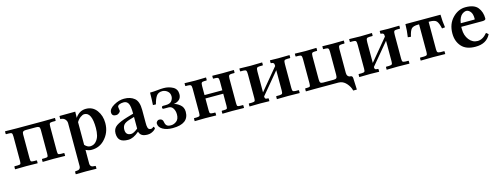

<svg xmlns="http://www.w3.org/2000/svg" viewBox="-17 -1175 5576 2134"><g transform="rotate(-15 2770.5 -108.0)"><path d="M106 -353Q106 -385.3 98.9 -393.6Q91.8 -401.9 64.9 -401.9H35.2Q30.3 -401.9 29.8 -407.2V-434.1L32.2 -436L160.2 -434.1H252H377.9H472.2L604 -436L605 -434.1V-408.2Q605 -402.3 600.1 -401.9H568.8Q542 -401.9 535.4 -393.3Q528.8 -384.8 528.8 -354V-74.2Q528.8 -46.4 535.4 -39.8Q542 -33.2 568.8 -33.2H600.1Q605 -33.2 605 -26.9V-1L604 1L472.2 -1L348.1 1L346.2 -1V-27.8Q346.2 -32.7 352.1 -33.2H377.9Q405.8 -33.2 412.4 -40Q418.9 -46.9 418.9 -74.2V-351.1Q418.9 -376 408 -383.1Q397 -390.1 377.9 -390.1H256.8Q237.8 -390.1 226.8 -382.6Q215.8 -375 215.8 -351.1V-74.2Q215.8 -46.4 222.4 -39.8Q229 -33.2 255.9 -33.2H283.2Q289.1 -33.2 289.1 -26.9V-1L287.1 1L159.2 -1L30.8 1L28.8 -1V-27.8Q28.8 -32.7 35.2 -33.2H64.9Q92.8 -33.2 99.4 -40Q106 -46.9 106 -74.2Z M840.8 -324.2V-63Q871.6 -29.8 901.9 -29.8Q942.9 -29.8 969.7 -58.3Q996.6 -86.9 1006.1 -125.5Q1015.6 -164.1 1015.6 -210Q1015.6 -392.1 929.7 -392.1Q910.6 -392.1 884.8 -373.5Q858.9 -355 840.8 -324.2ZM731 150.9V-341.8Q731 -367.7 712.4 -387.9Q693.8 -408.2 658.7 -408.2V-443.8Q796.9 -443.8 800.8 -444.8H840.8L838.9 -374Q885.7 -444.8 961.9 -444.8Q1040 -444.8 1085.4 -383.3Q1130.9 -321.8 1130.9 -236.8Q1130.9 -124 1053.7 -46.9Q994.6 12.2 907.7 12.2Q877 12.2 840.8 -4.9V150.9Q840.8 194.8 888.7 194.8H897Q904.8 194.8 904.8 203.1V227.1L903.8 229Q822.8 227.1 783.7 227.1L668 229L666 227.1V203.1Q666 195.3 673.8 194.8H682.6Q731 194.8 731 150.9Z M1455.1 -47.9Q1388.2 10.3 1330.1 9.8Q1266.1 9.8 1238.3 -16.1Q1210.4 -42 1210.4 -95.2Q1210.4 -150.4 1253.4 -180.2Q1296.4 -210 1384.3 -235.8L1456.5 -256.8Q1456.5 -345.7 1439 -375.7Q1421.4 -405.8 1386.2 -405.8Q1356.4 -405.8 1335.9 -396.5Q1315.4 -387.2 1315.4 -371.1Q1315.4 -359.9 1318.4 -346.4Q1321.3 -333 1321.3 -328.1Q1321.3 -315.9 1305.4 -303Q1289.6 -290 1269.5 -290Q1222.7 -290 1222.2 -332Q1222.2 -375 1281.7 -409.4Q1341.3 -443.8 1400.4 -443.8Q1473.6 -443.8 1519 -406.5Q1564.5 -369.1 1564.5 -271V-126Q1564.5 -104 1565.4 -92.5Q1566.4 -81.1 1569.8 -67.6Q1573.2 -54.2 1581.8 -48.1Q1590.3 -42 1604.2 -42Q1618.2 -42 1626.2 -50Q1634.3 -58.1 1635.3 -58.1Q1638.2 -58.1 1643.3 -50.5Q1648.4 -43 1648.4 -38.1Q1648.4 -34.2 1637.5 -23.2Q1626.5 -12.2 1603.3 -1.2Q1580.1 9.8 1555.2 9.8Q1511.2 9.8 1488.8 -4.2Q1466.3 -18.1 1457.5 -47.9ZM1456.5 -85V-219.2L1399.4 -202.1Q1350.6 -187 1333 -165.5Q1315.4 -144 1315.4 -109.9Q1315.4 -44.9 1378.4 -44.9Q1406.7 -44.9 1456.5 -85Z M1830.1 -22.9Q1864.3 -22.9 1894.5 -46.4Q1924.8 -69.8 1924.8 -124Q1924.8 -163.1 1906.7 -192.6Q1888.7 -222.2 1854 -222.2H1798.8Q1783.7 -222.2 1783.7 -238.8Q1783.7 -245.6 1788.3 -250.2Q1793 -254.9 1798.8 -254.9H1830.1Q1879.9 -254.9 1899.4 -279.5Q1918.9 -304.2 1918.9 -333Q1918.9 -371.1 1891.8 -393.1Q1864.7 -415 1833 -415Q1787.1 -415 1764.9 -383.1Q1742.7 -351.1 1728 -291L1693.8 -292Q1698.7 -367.2 1698.7 -434.1Q1740.7 -434.1 1783.2 -439Q1825.7 -443.8 1856 -443.8Q1915 -443.8 1962.4 -418Q2009.8 -392.1 2009.8 -334Q2009.8 -257.8 1919.9 -243.2Q1950.7 -239.3 1988.8 -209.2Q2026.9 -179.2 2026.9 -126Q2026.9 12.2 1841.8 12.2Q1772 12.2 1727.1 -13.9Q1682.1 -40 1682.1 -84Q1682.1 -95.2 1693.1 -106.7Q1704.1 -118.2 1716.8 -118.2Q1756.8 -118.2 1762.7 -81.1Q1766.6 -52.2 1780.8 -37.6Q1794.9 -22.9 1830.1 -22.9Z M2167.5 -355Q2167.5 -383.8 2159.9 -392.8Q2152.3 -401.9 2126.5 -401.9H2100.6Q2095.7 -401.9 2095.7 -407.2V-434.1L2096.7 -436L2217.3 -433.1L2342.3 -436L2343.3 -434.1V-408.2Q2343.3 -402.3 2337.4 -401.9H2317.4Q2291.5 -401.9 2283.9 -393.3Q2276.4 -384.8 2276.4 -355V-251H2481.4V-354Q2481.4 -383.8 2473.9 -392.8Q2466.3 -401.9 2440.4 -401.9H2419.4Q2414.6 -401.9 2414.6 -407.2V-434.1L2416.5 -436L2531.2 -434.1L2661.6 -436L2663.6 -434.1V-407.2Q2663.6 -402.3 2657.7 -401.9H2631.3Q2606.4 -401.9 2598.9 -392.8Q2591.3 -383.8 2591.3 -354V-74.2Q2591.3 -45.4 2597.9 -39.3Q2604.5 -33.2 2631.3 -33.2H2657.7Q2663.6 -33.2 2663.6 -26.9V-1L2662.6 1L2531.2 -1L2417.5 1L2414.6 -1V-26.9Q2414.6 -32.7 2419.4 -33.2H2440.4Q2468.3 -33.2 2474.9 -39.1Q2481.4 -44.9 2481.4 -74.2V-211.9H2276.4V-75.2Q2276.4 -46.4 2283.4 -40.3Q2290.5 -34.2 2317.4 -33.2H2337.4Q2343.3 -33.2 2343.3 -26.9V-1L2342.3 1L2217.3 -1L2096.7 1L2095.7 -1V-27.8Q2095.7 -32.7 2100.6 -33.2H2126.5Q2153.3 -34.2 2160.4 -40.5Q2167.5 -46.9 2167.5 -75.2Z M2855.5 -433.1 2987.3 -436 2989.3 -434.1V-408.2Q2989.3 -402.3 2983.4 -401.9H2953.1Q2926.3 -401.9 2919.2 -391.8Q2912.1 -381.8 2912.1 -350.1V-111.8L3118.2 -359.9Q3118.2 -375 3116.7 -382.6Q3115.2 -390.1 3107.7 -396Q3100.1 -401.9 3084.5 -401.9Q3078.6 -401.9 3078.1 -407.2V-434.1L3080.6 -436Q3135.7 -434.1 3171.4 -434.1L3303.2 -436L3304.2 -434.1V-408.2Q3304.2 -402.3 3298.3 -401.9H3268.6Q3241.7 -401.9 3235.1 -392.3Q3228.5 -382.8 3228.5 -350.1V-77.1Q3228.5 -49.3 3235.4 -41.7Q3242.2 -34.2 3268.6 -33.2H3298.3Q3304.2 -33.2 3304.2 -26.9V-1L3303.2 1Q3222.2 -1 3171.4 -1L3041.5 1V-1V-27.8Q3041.5 -32.7 3047.4 -33.2H3077.1Q3104 -34.2 3111.1 -42Q3118.2 -49.8 3118.2 -77.1V-312L2912.1 -64.9Q2912.1 -44.9 2918.7 -39.1Q2925.3 -33.2 2949.2 -33.2Q2955.1 -33.2 2955.6 -26.9V-1L2954.1 1Q2894 -1 2855.5 -1L2727.5 1L2726.6 -1V-27.8Q2726.6 -32.7 2731.4 -33.2H2762.2Q2789.1 -34.2 2795.7 -41Q2802.2 -47.9 2802.2 -75.2V-349.1Q2802.2 -382.3 2795.4 -392.1Q2788.6 -401.9 2762.2 -401.9H2732.4Q2726.6 -401.9 2726.6 -407.2V-434.1L2729.5 -436Z M3748 -354Q3748 -383.8 3740.5 -392.8Q3732.9 -401.9 3707 -401.9H3686Q3681.2 -401.9 3681.2 -407.2V-434.1L3682.1 -436L3796.9 -434.1L3927.7 -436L3928.7 -434.1V-407.2Q3928.7 -402.3 3922.9 -401.9H3897.9Q3872.1 -401.9 3864.5 -392.8Q3856.9 -383.8 3856.9 -354V-81.1Q3856.9 -59.1 3867.9 -46.1Q3878.9 -33.2 3894 -33.2Q3919.9 -33.2 3921.9 -6.8L3927.7 127.9H3885.7Q3876 83 3838.9 41.5Q3801.8 0 3749 0H3487.8L3377 1L3375 -1V-26.9Q3375 -32.7 3379.9 -33.2H3397Q3423.8 -33.2 3430.4 -40Q3437 -46.9 3437 -76.2V-355Q3437 -383.8 3429.9 -392.8Q3422.9 -401.9 3397 -401.9H3371.1Q3365.2 -401.9 3364.7 -407.2V-434.1L3365.7 -436L3486.8 -433.1L3611.8 -436L3613.8 -434.1V-408.2Q3613.8 -402.3 3607.9 -401.9H3586.9Q3562 -401.9 3554.4 -393.3Q3546.9 -384.8 3546.9 -355V-92.8Q3546.9 -64 3554.4 -54Q3562 -43.9 3586.9 -43.9H3707Q3732.9 -43.9 3740.5 -54.4Q3748 -64.9 3748 -92.8Z M4118.7 -433.1 4250.5 -436 4252.4 -434.1V-408.2Q4252.4 -402.3 4246.6 -401.9H4216.3Q4189.5 -401.9 4182.4 -391.8Q4175.3 -381.8 4175.3 -350.1V-111.8L4381.3 -359.9Q4381.3 -375 4379.9 -382.6Q4378.4 -390.1 4370.8 -396Q4363.3 -401.9 4347.7 -401.9Q4341.8 -401.9 4341.3 -407.2V-434.1L4343.8 -436Q4398.9 -434.1 4434.6 -434.1L4566.4 -436L4567.4 -434.1V-408.2Q4567.4 -402.3 4561.5 -401.9H4531.7Q4504.9 -401.9 4498.3 -392.3Q4491.7 -382.8 4491.7 -350.1V-77.1Q4491.7 -49.3 4498.5 -41.7Q4505.4 -34.2 4531.7 -33.2H4561.5Q4567.4 -33.2 4567.4 -26.9V-1L4566.4 1Q4485.4 -1 4434.6 -1L4304.7 1V-1V-27.8Q4304.7 -32.7 4310.5 -33.2H4340.3Q4367.2 -34.2 4374.3 -42Q4381.3 -49.8 4381.3 -77.1V-312L4175.3 -64.9Q4175.3 -44.9 4181.9 -39.1Q4188.5 -33.2 4212.4 -33.2Q4218.3 -33.2 4218.8 -26.9V-1L4217.3 1Q4157.2 -1 4118.7 -1L3990.7 1L3989.7 -1V-27.8Q3989.7 -32.7 3994.6 -33.2H4025.4Q4052.2 -34.2 4058.8 -41Q4065.4 -47.9 4065.4 -75.2V-349.1Q4065.4 -382.3 4058.6 -392.1Q4051.8 -401.9 4025.4 -401.9H3995.6Q3989.7 -401.9 3989.7 -407.2V-434.1L3992.7 -436Z M4905.3 -393.1H4893.1V-74.2Q4893.1 -50.3 4900.6 -42.2Q4908.2 -34.2 4933.1 -33.2H4974.1Q4979 -33.2 4979 -26.9V1L4839.4 -1L4696.3 1V-26.9Q4696.3 -32.7 4702.1 -33.2H4743.2Q4769 -34.2 4776.1 -41.5Q4783.2 -48.8 4783.2 -74.2V-393.1H4772.9Q4714.8 -393.1 4694.6 -370.6Q4674.3 -348.1 4660.2 -283.2L4625 -287.1Q4636.2 -356.9 4637.2 -435.1H5041Q5042 -356.9 5053.2 -287.1L5018.1 -283.2Q5003.9 -348.1 4983.6 -370.6Q4963.4 -393.1 4905.3 -393.1Z M5233.9 -285.2H5394Q5396 -287.1 5396 -295.9Q5396 -350.1 5374.5 -376Q5353 -401.9 5328.1 -401.9Q5318.4 -401.9 5306.2 -397.5Q5293.9 -393.1 5279.1 -382.1Q5264.2 -371.1 5251.5 -346.2Q5238.8 -321.3 5233.9 -285.2ZM5477.1 -108.9 5502 -87.9Q5454.1 10.3 5326.2 9.8Q5219.2 9.8 5166.7 -49.1Q5114.3 -107.9 5114.3 -198.2Q5114.3 -307.1 5179.7 -375.5Q5245.1 -443.8 5329.1 -443.8Q5429.2 -443.8 5470.2 -392.8Q5511.2 -341.8 5511.2 -266.1Q5511.2 -245.1 5472.2 -245.1H5229V-219.2Q5229 -145 5268.1 -95.5Q5307.1 -45.9 5365.2 -45.9Q5425.3 -45.9 5477.1 -108.9Z"/></g></svg>

Font: Linux Libertine
Style: Semibold
Weight: 600
Designer: Philipp H. Poll
Foundry: Philipp H. Poll
Version: Version 5.1.2 ; ttfautohint (v0.9)